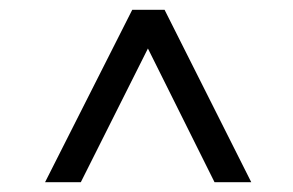

<svg xmlns="http://www.w3.org/2000/svg" viewBox="-20 -760 599 392"><path d="M316 -740 493 -388H418L282 -661L145 -388H72L250 -740Z"/></svg>

Font: Nacelle
Style: Regular
Weight: 400
Designer: Sora Sagano
Foundry: Sora Sagano
Version: Version 1.000;FEAKit 1.0